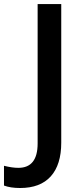

<svg xmlns="http://www.w3.org/2000/svg" viewBox="-96 -734 415 953"><path d="M3.9 199.2Q-43.9 199.2 -76.2 187V88.9Q-35.2 99.1 -4.9 99.1Q90.8 99.1 90.8 -22V-713.9H208V-25.9Q208 83.5 156 141.4Q104 199.2 3.9 199.2Z"/></svg>

Font: f0_51262          
Style: Regular
Weight: 600
Foundry: Ascender Corporation
Version: Version 1.10